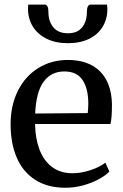

<svg xmlns="http://www.w3.org/2000/svg" viewBox="-20 -830 550 860"><path d="M27.5 -273Q27.5 -359 60.8 -424.5Q94 -490 152.5 -525.8Q211 -561.5 284 -561.5Q376.5 -561.5 427.8 -510.5Q479 -459.5 481.5 -364.5Q481.5 -302.5 475 -274.5H137Q138 -209.5 157 -159.8Q176 -110 213.2 -82Q250.5 -54 304 -54Q343.5 -54 385.8 -68Q428 -82 452 -101.5L470 -61.5Q452 -43 420.5 -26.2Q389 -9.5 350.5 0.8Q312 11 273.5 11Q193 11 137.8 -24.5Q82.5 -60 55 -124Q27.5 -188 27.5 -273ZM373 -323.5Q375.5 -347 375.5 -368Q375 -435 349.2 -472.5Q323.5 -510 268 -510Q210 -510 176 -464.8Q142 -419.5 137.5 -321.5ZM180.5 -809.5Q197 -809.5 197 -774Q197 -735 218.8 -708Q240.5 -681 284.5 -681Q327.5 -681 348.2 -708Q369 -735 369 -774Q369 -809.5 386 -809.5H459.5Q461 -791.5 461 -790.5Q461 -745.5 440 -710.5Q419 -675.5 379.2 -656Q339.5 -636.5 284 -636.5Q229.5 -636.5 189.2 -656.2Q149 -676 127.2 -711Q105.5 -746 105.5 -790.5Q105.5 -795 106 -799.8Q106.5 -804.5 106.5 -809.5Z"/></svg>

Font: Merriweather 12pt
Style: Regular
Weight: 400
Designer: Eben Sorkin
Foundry: Eben Sorkin
Version: Version 2.100